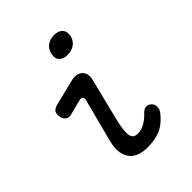

<svg xmlns="http://www.w3.org/2000/svg" viewBox="-219 -902 1037 1037"><g transform="rotate(-45 300.0 -383.5)"><path d="M133 -408Q113 -403 99.5 -413Q86 -423 82 -444Q78 -467 86.5 -480Q95 -493 119 -499L264 -535Q288 -541 306 -537.5Q324 -534 335 -523.5Q346 -513 350 -496.5Q354 -480 349 -460L290 -224Q279 -179 276 -151Q273 -123 277 -107.5Q281 -92 291 -86Q301 -80 316 -80Q344 -80 370.5 -95.5Q397 -111 418 -134Q435 -152 451 -152Q467 -152 479 -141Q492 -130 492.5 -109.5Q493 -89 479 -72Q461 -50 442 -34Q423 -18 401.5 -8.5Q380 1 355.5 5.5Q331 10 301 10Q267 10 240 0.5Q213 -9 196 -30Q179 -51 174.5 -83.5Q170 -116 182 -161L246 -408Q250 -422 242.5 -428Q235 -434 223 -431ZM349 -649Q316 -649 300 -666Q284 -683 290 -712Q295 -742 317 -759.5Q339 -777 372 -777Q405 -777 421 -759.5Q437 -742 432 -712Q426 -683 404 -666Q382 -649 349 -649Z"/></g></svg>

Font: Maple Mono NL
Style: Italic
Weight: 400
Italic angle: -10°
Monospace: yes
Designer: subframe7536
Version: Version 7.000